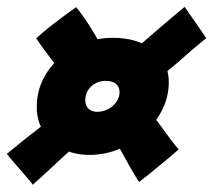

<svg xmlns="http://www.w3.org/2000/svg" viewBox="-62 -546 607 546"><path d="M31 -20.5Q29 -24.5 18.2 -37Q7.5 -49.5 -5.5 -64.5Q-18.5 -79.5 -29.2 -92Q-40 -104.5 -42.5 -108.5Q-21.5 -126 5.8 -147.8Q33 -169.5 61 -191Q89 -212.5 111 -229.5L190 -166Q180 -158 158.8 -138.2Q137.5 -118.5 112.5 -95.2Q87.5 -72 65.2 -51.5Q43 -31 31 -20.5ZM333.5 -28.5Q322 -45.5 307 -72.5Q292 -99.5 278.8 -123.2Q265.5 -147 258 -154.5L364.5 -227.5Q377.5 -212.5 392.5 -191.5Q407.5 -170.5 422 -151.2Q436.5 -132 446 -121Q439.5 -115 424.5 -102.5Q409.5 -90 391.5 -75Q373.5 -60 357.5 -47.2Q341.5 -34.5 333.5 -28.5ZM128 -322.5Q107 -346 82.8 -378.8Q58.5 -411.5 41 -436.5Q46 -442 60.8 -454.5Q75.5 -467 94.2 -481.2Q113 -495.5 129.5 -507.8Q146 -520 154.5 -525.5Q165.5 -513 180 -491.8Q194.5 -470.5 208 -447.5Q221.5 -424.5 229.5 -406.5ZM386.5 -323 321 -404.5Q350 -430.5 389 -464Q428 -497.5 463 -526.5Q465.5 -522.5 474.5 -510Q483.5 -497.5 494 -482.2Q504.5 -467 513.2 -454.2Q522 -441.5 524.5 -437.5Q489.5 -409.5 455.8 -379.2Q422 -349 386.5 -323ZM192 -105.5Q149 -105.5 115 -123.2Q81 -141 61.8 -171.8Q42.5 -202.5 42.5 -241.5Q42.5 -297 72.8 -341.8Q103 -386.5 152.2 -412.5Q201.5 -438.5 259 -438.5Q329 -438.5 373.5 -404Q418 -369.5 418 -312.5Q418 -271 399.2 -233.5Q380.5 -196 348.8 -167.2Q317 -138.5 276.5 -122Q236 -105.5 192 -105.5ZM214.5 -228Q230.5 -228 245 -235.5Q259.5 -243 268.8 -256Q278 -269 278 -284.5Q278 -298.5 268.2 -307.2Q258.5 -316 237.5 -316Q222.5 -316 209.5 -309Q196.5 -302 188.5 -289.8Q180.5 -277.5 180.5 -261Q180.5 -246 189.5 -237Q198.5 -228 214.5 -228Z"/></svg>

Font: Grandstander Thin ExtraBold
Style: Italic
Weight: 800
Italic angle: -15°
Version: Version 1.200